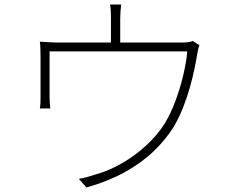

<svg xmlns="http://www.w3.org/2000/svg" viewBox="-20 -808 1040 848"><path d="M515 -788Q513 -772 512 -755Q511 -738 511 -727Q511 -716 511 -693Q511 -670 511 -644.5Q511 -619 511 -602H470Q470 -620 470 -645.5Q470 -671 470 -693.5Q470 -716 470 -727Q470 -738 469.5 -755Q469 -772 466 -788ZM861 -608Q858 -602 855 -589.5Q852 -577 850 -563Q846 -538 838 -500Q830 -462 817.5 -418Q805 -374 787.5 -330.5Q770 -287 748 -249Q712 -191 657.5 -139Q603 -87 529 -46.5Q455 -6 362 20L328 -18Q346 -21 364.5 -26Q383 -31 401 -37Q459 -53 517 -86Q575 -119 625 -165Q675 -211 708 -263Q736 -310 757 -368Q778 -426 791 -483Q804 -540 807 -581H199Q199 -564 199 -534.5Q199 -505 199 -473Q199 -441 199 -414.5Q199 -388 199 -377Q199 -366 200 -352Q201 -338 202 -329H156Q158 -338 158.5 -352.5Q159 -367 159 -377Q159 -389 159 -413Q159 -437 159 -465Q159 -493 159 -517.5Q159 -542 159 -554Q159 -570 158.5 -589.5Q158 -609 156 -624Q175 -623 196.5 -621.5Q218 -620 243 -620H775Q801 -620 813 -622Q825 -624 832 -627Z"/></svg>

Font: Noto Sans JP ExtraLight
Style: Regular
Weight: 250
Designer: Ryoko NISHIZUKA  (kana, bopomofo & ideographs); Paul D. Hunt (Latin, Greek & Cyrillic); Sandoll Communications , Soo-you
Foundry: Adobe
Version: Version 2.004-H2;hotconv 1.0.118;makeotfexe 2.5.65603